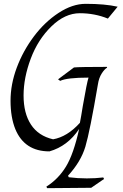

<svg xmlns="http://www.w3.org/2000/svg" viewBox="-20 -780 641 1002"><path d="M427 -760Q528 -760 594 -745L543 -683Q474 -711 396.5 -711Q319 -711 248.5 -642.5Q178 -574 140.5 -474Q103 -374 103 -281.5Q103 -189 141.5 -130Q180 -71 257 -53Q331 -66 397 -139Q403 -169 412 -226Q434 -352 442 -375Q330 -375 294 -358L283 -366L366 -428Q396 -431 538 -431L539 -427Q525 -419 510.5 -396Q496 -373 491 -340Q449 -93 425.5 -14.5Q402 64 335 137L339 145Q386 151 433 151Q480 151 519 146L523 154Q477 186 456 200L226 202L222 194Q285 154 324.5 89Q364 24 393 -107Q333 -17 238 10Q108 10 60 -106Q35 -168 35 -254Q35 -340 67.5 -427Q100 -514 156.5 -589.5Q213 -665 285.5 -712.5Q358 -760 427 -760Z"/></svg>

Font: Felipa
Style: Regular
Weight: 400
Designer: Javier Alcaraz
Foundry: Fontstage
Version: Version 1.001